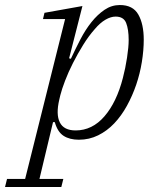

<svg xmlns="http://www.w3.org/2000/svg" viewBox="-97 -544 636 764"><path d="M-69 168H3L162 -468H74L80 -493L231 -520L178 -312L185 -310Q203 -349 223 -387.5Q243 -426 267 -456Q291 -486 319 -505Q347 -524 380 -524Q432 -524 453.5 -486Q475 -448 475 -386Q475 -344 467.5 -297.5Q460 -251 445 -207Q430 -163 408 -123Q386 -83 357.5 -53Q329 -23 293.5 -5.5Q258 12 217 12Q180 12 156 -3.5Q132 -19 121 -58H114L60 168H155L147 200H-77ZM204 -25Q270 -25 318.5 -81Q367 -137 392 -234Q402 -272 408.5 -314.5Q415 -357 415 -385Q415 -427 405 -452.5Q395 -478 363 -478Q344 -478 322.5 -465.5Q301 -453 280 -428Q256 -401 234 -365.5Q212 -330 193.5 -293.5Q175 -257 162 -223Q149 -189 143 -165L139 -148Q125 -89 141 -57Q157 -25 204 -25Z"/></svg>

Font: IBM Plex Serif Light
Style: Italic
Weight: 300
Italic angle: -14°
Designer: Mike Abbink, Paul van der Laan, Pieter van Rosmalen
Foundry: Bold Monday
Version: Version 3.001